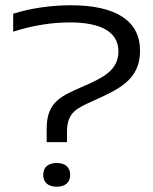

<svg xmlns="http://www.w3.org/2000/svg" viewBox="-20 -699 581 728"><path d="M144 -37V-35C144 -8 162 9 195 9C228 9 246 -8 246 -35V-37C246 -64 228 -81 195 -81C162 -81 144 -64 144 -37ZM30 -579C106 -603 177 -614 245 -614C363 -614 429 -578 429 -504C429 -432 369 -404 299 -373C215 -336 157 -315 157 -212V-160H234V-200C234 -275 275 -290 332 -316C429 -360 511 -395 511 -507C511 -621 418 -679 249 -679C173 -679 97 -668 30 -647Z"/></svg>

Font: LT Wave Light
Style: Regular
Weight: 300
Designer: Daniel Lyons
Version: Version 2.5 (Glyphs App)